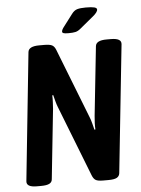

<svg xmlns="http://www.w3.org/2000/svg" viewBox="-59 -917 707 964"><g transform="rotate(-5 295.0 -434.5)"><path d="M87 2Q34 2 37 -28L104 -673Q107 -702 161 -702H186Q213 -702 225 -696Q237 -690 244 -672L382 -319Q387 -307 391.5 -289.5Q396 -272 400 -256L405 -257Q403 -286 407 -325L444 -673Q447 -702 500 -702H522Q576 -702 573 -672L505 -27Q503 -12 490 -5Q477 2 448 2H421Q395 2 384 -4.5Q373 -11 366 -29L227 -385Q222 -397 217.5 -414Q213 -431 209 -447L204 -446Q205 -430 204 -412.5Q203 -395 202 -378L165 -27Q164 -12 150.5 -5Q137 2 108 2ZM313 -750Q294 -750 287.5 -752.5Q281 -755 281 -760Q281 -770 294 -786L338 -844Q351 -862 367 -866.5Q383 -871 410 -871Q440 -871 453 -867.5Q466 -864 466 -856Q466 -842 438 -820L375 -768Q361 -756 348 -753Q335 -750 313 -750Z"/></g></svg>

Font: Asap Condensed Condensed SemiBold
Style: Italic
Weight: 600
Width: 3
Italic angle: -6°
Designer: Pablo Cosgaya
Foundry: Omnibus-Type
Version: Version 3.001; ttfautohint (v1.8.4.7-5d5b)